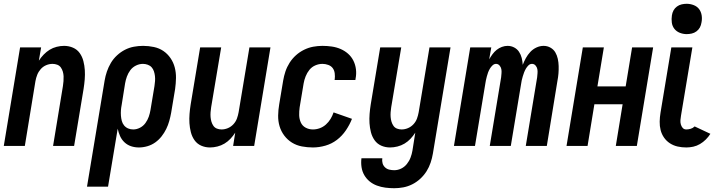

<svg xmlns="http://www.w3.org/2000/svg" viewBox="-24 -770 3768 1013"><path d="M-4 0 82 -520H193L181 -450Q192 -467 206.5 -482Q221 -497 238 -507.5Q255 -518 275 -523Q295 -528 314 -528Q339 -528 361 -518.5Q383 -509 396.5 -490Q410 -471 416 -447.5Q422 -424 423.5 -400Q425 -376 423 -351Q421 -326 417 -301L367 0H256L308 -316Q310 -329 311 -342Q312 -355 311.5 -367.5Q311 -380 307.5 -392Q304 -404 297 -414Q290 -424 278 -428.5Q266 -433 253 -433Q236 -433 219.5 -426Q203 -419 191 -405.5Q179 -392 172.5 -375.5Q166 -359 163 -342L107 0Z M435 215 528 -345Q532 -369 540 -392.5Q548 -416 561 -438Q574 -460 593.5 -478Q613 -496 635.5 -507.5Q658 -519 682.5 -523.5Q707 -528 731 -528Q760 -528 788 -522Q816 -516 838 -501Q860 -486 875.5 -463.5Q891 -441 898 -414Q905 -387 904.5 -358.5Q904 -330 900 -301L879 -175Q875 -153 869 -131.5Q863 -110 853 -89.5Q843 -69 828.5 -50.5Q814 -32 795 -18.5Q776 -5 753.5 1.5Q731 8 709 8Q687 8 667.5 1.5Q648 -5 633 -19Q618 -33 609.5 -52Q601 -71 597 -91L546 215ZM679 -87Q697 -87 714.5 -96Q732 -105 743.5 -121Q755 -137 761 -154.5Q767 -172 770 -190L791 -316Q793 -329 794 -342.5Q795 -356 793.5 -369Q792 -382 788 -394Q784 -406 776 -415Q768 -424 755.5 -428.5Q743 -433 730 -433Q711 -433 693 -424Q675 -415 663.5 -399.5Q652 -384 645.5 -366Q639 -348 636 -330L618 -217Q615 -202 614 -188Q613 -174 614 -160Q615 -146 618.5 -132.5Q622 -119 630.5 -108.5Q639 -98 651.5 -92.5Q664 -87 679 -87Z M1084 8Q1059 8 1037.5 -1.5Q1016 -11 1002.5 -30Q989 -49 983 -72.5Q977 -96 975.5 -120Q974 -144 976 -169Q978 -194 982 -219L1032 -520H1143L1090 -204Q1088 -191 1087 -178Q1086 -165 1087 -152.5Q1088 -140 1091.5 -128Q1095 -116 1102 -106Q1109 -96 1120.5 -91.5Q1132 -87 1145 -87Q1162 -87 1178.5 -94Q1195 -101 1207.5 -114.5Q1220 -128 1226 -144.5Q1232 -161 1235 -178L1292 -520H1403L1317 0H1206L1217 -70Q1206 -53 1192 -38Q1178 -23 1160.5 -12.5Q1143 -2 1123 3Q1103 8 1084 8Z M1627 8Q1597 8 1568.5 2.5Q1540 -3 1516.5 -17.5Q1493 -32 1476 -54.5Q1459 -77 1451 -104Q1443 -131 1443.5 -160.5Q1444 -190 1449 -219L1470 -345Q1474 -369 1482 -393Q1490 -417 1504 -439Q1518 -461 1537.5 -478.5Q1557 -496 1580.5 -507.5Q1604 -519 1628.5 -523.5Q1653 -528 1677 -528Q1702 -528 1726.5 -524.5Q1751 -521 1773 -511.5Q1795 -502 1812.5 -486.5Q1830 -471 1840.5 -450Q1851 -429 1854 -404.5Q1857 -380 1852 -355L1851 -348H1741L1742 -351Q1744 -367 1742 -383Q1740 -399 1731.5 -410.5Q1723 -422 1708 -427.5Q1693 -433 1677 -433Q1658 -433 1639.5 -425Q1621 -417 1608.5 -401.5Q1596 -386 1588.5 -367Q1581 -348 1578 -330L1557 -204Q1554 -183 1554.5 -162.5Q1555 -142 1563 -124Q1571 -106 1588.5 -96.5Q1606 -87 1627 -87Q1645 -87 1663 -93.5Q1681 -100 1695.5 -113Q1710 -126 1720 -142.5Q1730 -159 1736 -177L1833 -143Q1821 -112 1801 -82.5Q1781 -53 1753.5 -32Q1726 -11 1692.5 -1.5Q1659 8 1627 8Z M2056 223Q2032 223 2009 220Q1986 217 1964.5 209Q1943 201 1926 187Q1909 173 1898 154Q1887 135 1883.5 112Q1880 89 1883 65H1993Q1991 79 1994.5 91.5Q1998 104 2007.5 113Q2017 122 2030 125Q2043 128 2056 128Q2075 128 2092.5 119.5Q2110 111 2122.5 95.5Q2135 80 2142 61.5Q2149 43 2152 25L2167 -70Q2156 -53 2142 -38Q2128 -23 2110.5 -12.5Q2093 -2 2073 3Q2053 8 2034 8Q2009 8 1987.5 -1.5Q1966 -11 1952.5 -30Q1939 -49 1933 -72.5Q1927 -96 1925.5 -120Q1924 -144 1926 -169Q1928 -194 1932 -219L1982 -520H2093L2040 -204Q2038 -191 2037 -178Q2036 -165 2037 -152.5Q2038 -140 2041.5 -128Q2045 -116 2052 -106Q2059 -96 2070.5 -91.5Q2082 -87 2095 -87Q2112 -87 2128.5 -94Q2145 -101 2157.5 -114.5Q2170 -128 2176 -144.5Q2182 -161 2185 -178L2242 -520H2353L2260 40Q2256 64 2248 88Q2240 112 2226.5 133.5Q2213 155 2193.5 173Q2174 191 2151 202.5Q2128 214 2104 218.5Q2080 223 2056 223Z M2371 0 2457 -520H2568L2557 -457Q2565 -471 2574.5 -484Q2584 -497 2596.5 -507Q2609 -517 2624 -522.5Q2639 -528 2654 -528Q2673 -528 2689 -519.5Q2705 -511 2714.5 -496.5Q2724 -482 2728.5 -464.5Q2733 -447 2734 -428Q2741 -446 2750.5 -463.5Q2760 -481 2774 -496Q2788 -511 2806.5 -519.5Q2825 -528 2844 -528Q2864 -528 2880.5 -518.5Q2897 -509 2906 -493.5Q2915 -478 2919 -459.5Q2923 -441 2923.5 -421.5Q2924 -402 2922.5 -382.5Q2921 -363 2917 -343L2861 0H2750L2810 -362Q2811 -373 2812 -384Q2813 -395 2811 -405.5Q2809 -416 2801.5 -424.5Q2794 -433 2783 -433Q2772 -433 2764 -425Q2756 -417 2750.5 -407.5Q2745 -398 2741 -387.5Q2737 -377 2734 -366.5Q2731 -356 2728.5 -345.5Q2726 -335 2725 -325L2671 0H2560L2620 -362Q2621 -373 2622 -384Q2623 -395 2621 -405.5Q2619 -416 2611.5 -424.5Q2604 -433 2593 -433Q2583 -433 2574.5 -425Q2566 -417 2560.5 -407.5Q2555 -398 2551 -387.5Q2547 -377 2544.5 -366.5Q2542 -356 2539.5 -345.5Q2537 -335 2536 -325L2482 0Z M2965 0 3051 -520H3162L3128 -314H3277L3311 -520H3422L3336 0H3225L3261 -220H3112L3076 0Z M3597 8Q3573 8 3551 3Q3529 -2 3510.5 -14Q3492 -26 3479.5 -44Q3467 -62 3461.5 -83.5Q3456 -105 3456.5 -128.5Q3457 -152 3461 -176L3518 -520H3629L3569 -160Q3567 -148 3566 -136.5Q3565 -125 3568 -114Q3571 -103 3578 -95Q3585 -87 3597 -87Q3608 -87 3620 -90.5Q3632 -94 3641 -103L3724 -64Q3714 -48 3700 -34Q3686 -20 3669 -10Q3652 0 3633.5 4Q3615 8 3597 8ZM3599 -590Q3580 -590 3562.5 -597Q3545 -604 3534 -618Q3523 -632 3520.5 -651Q3518 -670 3521 -689Q3523 -703 3529.5 -715Q3536 -727 3547.5 -735.5Q3559 -744 3572.5 -747Q3586 -750 3599 -750Q3618 -750 3636 -743Q3654 -736 3664.5 -722Q3675 -708 3678 -689Q3681 -670 3677 -651Q3675 -637 3668.5 -625Q3662 -613 3650.5 -604.5Q3639 -596 3625.5 -593Q3612 -590 3599 -590Z"/></svg>

Font: Iosevka QP
Style: Bold Italic
Weight: 700
Italic angle: -9°
Designer: Belleve Invis
Foundry: Belleve Invis
Version: Version 20.0.0; ttfautohint (v1.8.4)